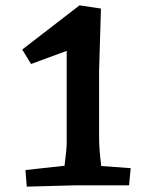

<svg xmlns="http://www.w3.org/2000/svg" viewBox="-20 -692 565 717"><path d="M75 -57 221 -73Q229 -137 229 -152V-502L96 -453L63 -507L277 -672L357 -660L350 -426V-182Q350 -136 358 -72L468 -64L462 0H264L80 5Z"/></svg>

Font: Andada Pro
Style: Bold
Weight: 700
Designer: Carolina Giovagnoli
Foundry: Huerta Tipografica
Version: Version 3.005; ttfautohint (v1.8.4)